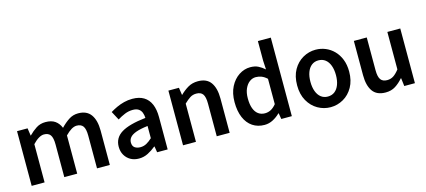

<svg xmlns="http://www.w3.org/2000/svg" viewBox="-60 -1332 4175 1882"><g transform="rotate(-15 2027.0 -391.5)"><path d="M83 0V-555H190L201 -479H203Q239 -516 280 -542.5Q321 -569 374 -569Q435 -569 471.5 -543Q508 -517 527 -470Q567 -512 610 -540.5Q653 -569 706 -569Q793 -569 834.5 -511Q876 -453 876 -348V0H746V-331Q746 -400 725.5 -428Q705 -456 661 -456Q635 -456 606.5 -439Q578 -422 545 -388V0H414V-331Q414 -400 393.5 -428Q373 -456 329 -456Q304 -456 275 -439Q246 -422 214 -388V0Z M1170 14Q1121 14 1084.5 -7Q1048 -28 1027 -64.5Q1006 -101 1006 -149Q1006 -239 1084 -287.5Q1162 -336 1332 -355Q1331 -385 1321.5 -409.5Q1312 -434 1290.5 -448.5Q1269 -463 1232 -463Q1190 -463 1151 -447Q1112 -431 1075 -408L1028 -496Q1059 -515 1094.5 -531.5Q1130 -548 1170.5 -558.5Q1211 -569 1255 -569Q1325 -569 1371 -541Q1417 -513 1440 -459.5Q1463 -406 1463 -329V0H1356L1346 -61H1342Q1305 -30 1262 -8Q1219 14 1170 14ZM1212 -90Q1245 -90 1273.5 -105.5Q1302 -121 1332 -149V-273Q1257 -264 1213 -248Q1169 -232 1150.5 -209.5Q1132 -187 1132 -159Q1132 -122 1154.5 -106Q1177 -90 1212 -90Z M1619 0V-555H1726L1737 -480H1739Q1776 -517 1820 -543Q1864 -569 1921 -569Q2010 -569 2051 -511Q2092 -453 2092 -348V0H1961V-331Q1961 -400 1940.5 -428Q1920 -456 1875 -456Q1839 -456 1811.5 -438.5Q1784 -421 1750 -388V0Z M2444 14Q2375 14 2323.5 -20.5Q2272 -55 2244 -120.5Q2216 -186 2216 -277Q2216 -368 2249.5 -433Q2283 -498 2337 -533.5Q2391 -569 2452 -569Q2499 -569 2532 -552.5Q2565 -536 2597 -508L2592 -597V-797H2723V0H2616L2606 -60H2602Q2571 -29 2530.5 -7.5Q2490 14 2444 14ZM2477 -95Q2509 -95 2537 -109.5Q2565 -124 2592 -157V-414Q2564 -440 2536 -450.5Q2508 -461 2479 -461Q2445 -461 2416 -439.5Q2387 -418 2369 -377.5Q2351 -337 2351 -279Q2351 -219 2366 -178Q2381 -137 2409.5 -116Q2438 -95 2477 -95Z M3115 14Q3046 14 2985.5 -20.5Q2925 -55 2888 -120.5Q2851 -186 2851 -277Q2851 -370 2888 -435Q2925 -500 2985.5 -534.5Q3046 -569 3115 -569Q3167 -569 3214.5 -549.5Q3262 -530 3299 -492.5Q3336 -455 3357.5 -401Q3379 -347 3379 -277Q3379 -186 3342 -120.5Q3305 -55 3244.5 -20.5Q3184 14 3115 14ZM3115 -94Q3156 -94 3185 -116.5Q3214 -139 3229.5 -180.5Q3245 -222 3245 -277Q3245 -333 3229.5 -374.5Q3214 -416 3185 -438.5Q3156 -461 3115 -461Q3075 -461 3046 -438.5Q3017 -416 3001.5 -374.5Q2986 -333 2986 -277Q2986 -222 3001.5 -180.5Q3017 -139 3046 -116.5Q3075 -94 3115 -94Z M3673 14Q3583 14 3542 -44Q3501 -102 3501 -207V-555H3632V-223Q3632 -156 3652.5 -127.5Q3673 -99 3718 -99Q3754 -99 3782 -117Q3810 -135 3841 -175V-555H3972V0H3864L3854 -82H3851Q3814 -39 3772 -12.5Q3730 14 3673 14Z"/></g></svg>

Font: Noto Sans TC Thin SemiBold
Style: Regular
Weight: 600
Version: Version 2.004-H2;hotconv 1.0.118;makeotfexe 2.5.65603